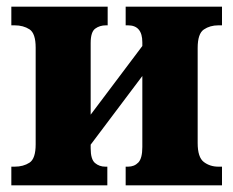

<svg xmlns="http://www.w3.org/2000/svg" viewBox="-20 -556 699 576"><path d="M14 0H302V-56H296Q278 -56 265 -67Q252 -78 252 -111V-122L407 -328V-115Q407 -81 395 -68.5Q383 -56 364 -56H357V0H646V-56H635Q610 -56 591.5 -70Q573 -84 573 -127V-412Q573 -455 591.5 -467.5Q610 -480 635 -480H646V-536H357V-480H364Q407 -480 407 -429V-418L252 -212V-427Q252 -460 265.5 -470Q279 -480 298 -480H303V-536H14V-480H24Q50 -480 68.5 -468Q87 -456 87 -413V-123Q87 -80 68.5 -68Q50 -56 24 -56H14Z"/></svg>

Font: Noto Serif SemiCondensed Extra
Style: Regular
Weight: 800
Width: 4
Designer: Monotype Design Team
Foundry: Monotype Imaging Inc.
Version: Version 1.002